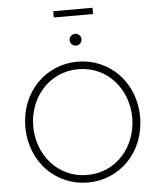

<svg xmlns="http://www.w3.org/2000/svg" viewBox="-68 -1147 1020 1217"><g transform="rotate(-5 442.0 -538.5)"><path d="M442 12C643 12 807 -147 807 -373C807 -598 642 -757 442 -757C242 -757 77 -599 77 -373C77 -147 241 12 442 12ZM127 -373C127 -552 254 -709 442 -709C631 -709 757 -552 757 -373C757 -191 629 -36 442 -36C255 -36 127 -191 127 -373ZM317 -1049H567V-1089H317ZM404 -897C404 -876 421 -859 443 -859C463 -859 480 -876 480 -897C480 -917 463 -934 443 -934C421 -934 404 -917 404 -897Z"/></g></svg>

Font: Mluvka ExtraLight
Style: Regular
Weight: 200
Designer: Modified by Jiří Krblich, Original typeface by Gumpita Rahayu
Foundry: Gumpita Rahayu & Jiří Krblich
Version: Version 2.000;Glyphs 3.1.1 (3134)